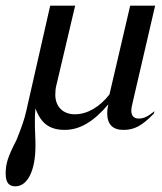

<svg xmlns="http://www.w3.org/2000/svg" viewBox="-50 -448 570 677"><path d="M497 -428H409L336 -115C301 -70 257 -45 214 -45C172 -45 145 -72 145 -114C145 -124 146 -137 148 -144L215 -428H127L42 -54C36 -27 26 1 8 46C-22 104 -30 129 -30 164C-30 195 -19 209 4 209C47 209 75 154 75 67C75 59 75 41 74 24C73 7 73 -7 73 -18C73 -36 73 -45 75 -66C94 -13 125 10 178 10C231 10 279 -18 332 -80C329 -66 328 -59 328 -49C328 -10 347 10 385 10C424 10 450 -4 492 -47L495 -56C470 -36 456 -30 439 -30C422 -30 413 -40 413 -58C413 -67 415 -74 419 -92Z"/></svg>

Font: XITS
Style: Italic
Weight: 400
Italic angle: -16.33°
Designer: MicroPress Inc., with final additions and corrections provided by Coen Hoffman, Elsevier (retired)
Version: Version 1.302